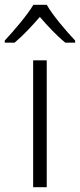

<svg xmlns="http://www.w3.org/2000/svg" viewBox="-51 -785 335 805"><path d="M145 -765H89C64 -722 6 -655 -31 -615V-606H10C46 -636 84 -677 116 -714C148 -677 187 -635 223 -606H264V-615C227 -654 169 -722 145 -765ZM145 0V-532H88V0Z"/></svg>

Font: Noto Sans Telugu Light
Style: Regular
Weight: 300
Designer: Jelle Bosma - Monotype Design Team
Foundry: Monotype Imaging Inc.
Version: Version 2.005